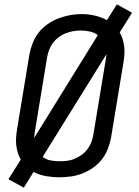

<svg xmlns="http://www.w3.org/2000/svg" viewBox="-20 -811 640 887"><path d="M90 56 19 17 76 -74Q67 -89 62 -106Q57 -123 55 -141Q53 -159 54.5 -177.5Q56 -196 59 -215L116 -560Q121 -586 131 -612Q141 -638 158.5 -660.5Q176 -683 200 -699.5Q224 -716 250 -726Q276 -736 303 -741Q330 -746 357 -746Q388 -746 418 -739Q448 -732 474 -718L520 -791L590 -752L533 -661Q542 -646 547 -629Q552 -612 554 -594Q556 -576 554.5 -557.5Q553 -539 550 -520L493 -175Q488 -149 478 -123Q468 -97 450.5 -74.5Q433 -52 409 -35.5Q385 -19 359 -9Q333 1 306 4.5Q279 8 253 8Q222 8 191.5 2.5Q161 -3 135 -17ZM138 -174 432 -649Q415 -661 394.5 -665.5Q374 -670 353 -670Q335 -670 318 -667Q301 -664 284 -657.5Q267 -651 251.5 -639.5Q236 -628 225 -613.5Q214 -599 207.5 -582Q201 -565 198 -548L141 -203Q140 -196 139 -188.5Q138 -181 138 -174ZM254 -66Q272 -66 289.5 -68Q307 -70 324 -77Q341 -84 356.5 -95Q372 -106 383.5 -121Q395 -136 401.5 -153Q408 -170 411 -187L468 -532Q469 -539 470 -546.5Q471 -554 472 -561L177 -86Q193 -74 213 -70Q233 -66 254 -66Z"/></svg>

Font: Iosevka Curly Extended
Style: Italic
Weight: 400
Width: 7
Italic angle: -9°
Monospace: yes
Designer: Belleve Invis
Foundry: Belleve Invis
Version: Version 11.1.0; ttfautohint (v1.8.3)